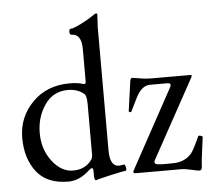

<svg xmlns="http://www.w3.org/2000/svg" viewBox="-52 -782 956 856"><g transform="rotate(-5 425.5 -354.5)"><path d="M32.2 0ZM834 -134.8Q818.8 -22.9 818.8 -4.9Q818.8 13.2 805.7 13.2Q800.8 13.2 772.2 6.6Q743.7 0 726.1 0H521Q512.7 0 512.7 -6.8Q512.7 -9.8 513.7 -11.2L708 -367.2Q711.9 -374.5 711.9 -378.4Q711.9 -387.2 697.8 -387.2H620.6Q582.5 -387.2 556.6 -335L526.9 -274.9Q525.4 -272 520.3 -273.7Q515.1 -275.4 515.6 -277.8L533.7 -408.2Q536.1 -426.3 544.9 -424.8L595.2 -417Q607.9 -415 632.8 -415H801.8Q809.1 -415 809.1 -411.6Q809.1 -408.2 806.6 -403.8L612.8 -50.8Q609.9 -45.4 609.9 -42Q609.9 -33.2 623 -31.2Q636.2 -29.3 656.5 -29.3Q676.8 -29.3 691.9 -29.8Q743.7 -29.8 774.9 -64.9Q786.6 -78.1 814 -139.2Q815.9 -143.6 825.2 -141.1Q834.5 -138.7 834 -134.8ZM410.6 -112.8Q410.6 -40 450.7 -40Q456.1 -40 473.6 -43Q479.5 -43.9 482.4 -24.9Q483.4 -15.6 479.5 -15.1Q461.4 -12.7 404.8 0.2Q348.1 13.2 344.2 16.1Q335.9 16.1 335.9 -7.8V-27.8Q335.9 -39.1 330.3 -39.1Q324.7 -39.1 316.9 -32.2Q271 11.2 221.2 11.2Q125 11.2 78.6 -48.6Q32.2 -108.4 32.2 -200.7Q32.2 -293 96.7 -358.9Q161.1 -424.8 264.2 -424.8Q298.3 -424.8 319.8 -418Q325.7 -416 329.1 -416Q335.9 -416 335.9 -428.2V-571.8Q335.9 -640.1 291 -640.1Q282.7 -640.1 282.7 -653.6Q282.7 -667 291 -667Q303.2 -667 338.1 -684.8Q373 -702.6 388.4 -713.9Q403.8 -725.1 408.7 -725.1Q414.1 -725.1 413.6 -717.8L410.6 -665ZM335.9 -97.2V-326.2Q335.9 -362.8 325.2 -372.1Q296.4 -396 252.9 -396Q187.5 -396 149.7 -341.6Q111.8 -287.1 111.8 -214.8Q111.8 -142.6 152.3 -89.4Q192.9 -36.1 246.1 -36.1Q284.2 -36.1 310.1 -56.2Q335.9 -76.2 335.9 -97.2Z"/></g></svg>

Font: Junicode
Style: Regular
Weight: 400
Designer: Peter S. Baker
Foundry: Briery Creek Software
Version: Version 0.7.2